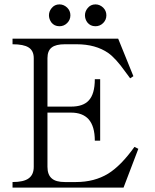

<svg xmlns="http://www.w3.org/2000/svg" viewBox="-20 -854 707 875"><path d="M37.1 1H543L610.4 -175.8L592.8 -184.6Q531.2 -98.6 472.7 -62.5Q410.2 -24.4 326.2 -24.4H275.4Q234.4 -24.4 215.8 -41Q196.3 -57.6 196.3 -93.8V-340.8H303.7Q356.4 -340.8 383.8 -310.5Q412.1 -278.3 412.1 -212.9H436.5V-493.2H412.1Q412.1 -424.8 383.8 -395.5Q358.4 -368.2 303.7 -368.2H196.3V-588.9Q196.3 -623 215.8 -637.7Q234.4 -652.3 275.4 -652.3H329.1Q416 -652.3 473.6 -612.3Q507.8 -587.9 550.8 -527.3L573.2 -497.1L587.9 -506.8L518.6 -677.7H37.1V-652.3Q87.9 -652.3 110.4 -637.7Q133.8 -623 133.8 -588.9V-93.8Q133.8 -57.6 110.4 -41Q87.9 -24.4 37.1 -24.4ZM203.1 -784.2Q203.1 -767.6 213.9 -752Q227.5 -734.4 251 -734.4Q271.5 -734.4 286.1 -749Q300.8 -763.7 300.8 -784.2Q300.8 -804.7 286.1 -819.3Q270.5 -834 251 -834Q228.5 -834 214.8 -816.4Q203.1 -801.8 203.1 -784.2ZM367.2 -784.2Q367.2 -766.6 377.9 -752Q391.6 -734.4 415 -734.4Q435.5 -734.4 450.2 -749Q464.8 -763.7 464.8 -784.2Q464.8 -804.7 450.2 -819.3Q434.6 -834 415 -834Q392.6 -834 378.9 -816.4Q367.2 -801.8 367.2 -784.2Z"/></svg>

Font: Batang
Style: Regular
Weight: 400
Version: Version 2.21